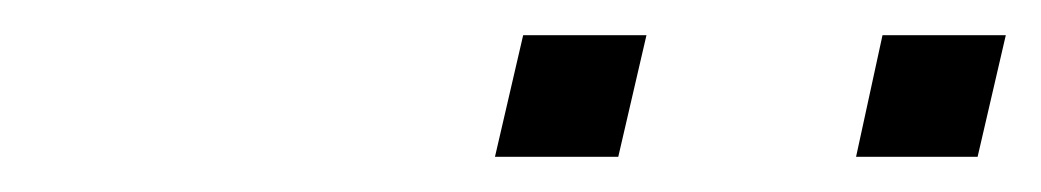

<svg xmlns="http://www.w3.org/2000/svg" viewBox="-20 -678 591 109"><path d="M466 -589 481 -658H551L535 -589ZM261 -589 277 -658H347L331 -589Z"/></svg>

Font: Coval
Style: ExtraLight Italic
Weight: 200
Foundry: Context Ltd
Version: Version 001.000